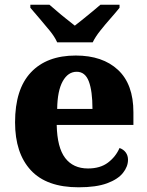

<svg xmlns="http://www.w3.org/2000/svg" viewBox="-20 -786 626 816"><path d="M314 10Q178 10 111 -62.5Q44 -135 44 -266Q44 -407 111.5 -478.5Q179 -550 302 -550Q416 -550 481.5 -489Q547 -428 547 -309V-255H221Q223 -159 257 -114.5Q291 -70 354 -70Q406 -70 439 -95Q472 -120 488 -157Q505 -151 514.5 -138Q524 -125 524 -107Q524 -78 502.5 -51Q481 -24 435 -7Q389 10 314 10ZM373 -323Q373 -399 357.5 -440Q342 -481 306 -481Q269 -481 246.5 -440.5Q224 -400 223 -323ZM223 -606Q213 -629 191.5 -655.5Q170 -682 147.5 -708Q125 -734 109 -753V-766H190Q202 -756 221.5 -739Q241 -722 262 -705.5Q283 -689 298 -677Q313 -689 334 -705.5Q355 -722 375 -739Q395 -756 407 -766H488V-753Q473 -734 450 -708Q427 -682 406 -655.5Q385 -629 374 -606Z"/></svg>

Font: Noto Serif Kannada ExtraBold
Style: Regular
Weight: 800
Version: Version 2.003